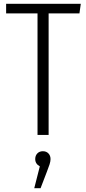

<svg xmlns="http://www.w3.org/2000/svg" viewBox="-20 -705 449 1003"><path d="M402 -685 395 -635H234V0H176V-635H12V-685ZM244 126Q244 138 239 153.5Q234 169 225 192L192 278H159L188 164Q164 151 164 126Q164 108 175 96.5Q186 85 204 85Q222 85 233 96.5Q244 108 244 126Z"/></svg>

Font: Fira Sans Extra Condensed Light
Style: Regular
Weight: 300
Width: 1
Designer: Carrois Corporate & Edenspiekermann AG
Foundry: Carrois Corporate GbR & Edenspiekermann AG
Version: Version 4.203